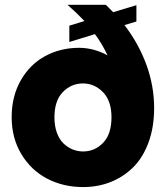

<svg xmlns="http://www.w3.org/2000/svg" viewBox="-20 -760 680 787"><path d="M304.2 -564Q363.8 -564 420.9 -533.2Q397.5 -582.5 369.1 -620.1L264.2 -587.9V-654.8L326.2 -673.8Q293 -708.5 256.8 -740.2H414.1Q418.9 -735.4 429 -725.1Q439 -714.8 443.8 -710L539.1 -738.8V-671.9L490.2 -657.2Q548.3 -581.5 580.1 -494.6Q611.8 -407.7 611.8 -316.9Q611.8 -239.3 589.1 -177Q566.4 -114.7 526.6 -75Q486.8 -35.2 434.3 -14.2Q381.8 6.8 320.8 6.8Q239.7 6.8 173.6 -27.6Q107.4 -62 67.6 -128.2Q27.8 -194.3 27.8 -279.8Q27.8 -365.2 65.2 -430.7Q102.5 -496.1 165 -530Q227.5 -564 304.2 -564ZM203.1 -278.8Q203.1 -243.7 213.1 -216.1Q223.1 -188.5 240.2 -172.1Q257.3 -155.8 277.8 -147.5Q298.3 -139.2 320.8 -139.2Q368.7 -139.2 402.8 -174.8Q437 -210.4 437 -278.8Q437 -346.7 402.1 -382.3Q367.2 -418 319.8 -418Q272 -418 237.5 -382.6Q203.1 -347.2 203.1 -278.8Z"/></svg>

Font: SVN-Poppins
Style: Bold
Weight: 700
Designer: Ninad Kale (Devanagari), Jonny Pinhorn (Latin)
Foundry: Indian Type Foundry
Version: Version 3.200;PS 1.000;hotconv 16.6.54;makeotf.lib2.5.65590